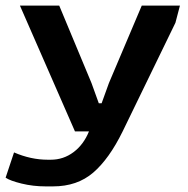

<svg xmlns="http://www.w3.org/2000/svg" viewBox="-60 -468 671 684"><path d="M-40 165 -10 75Q50 101 110 101H121Q166 101 202 74Q238 47 257 0H207L11 -448H151L266 -172L292 -100H302L328 -172L445 -448H581L565 -387L377 0Q329 98 272 147Q215 196 129 196H102Q58 196 17 186Q-24 176 -40 165Z"/></svg>

Font: Gold
Style: Regular
Weight: 400
Designer: jaiki
Version: Version 1.000